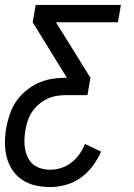

<svg xmlns="http://www.w3.org/2000/svg" viewBox="-22 -540 542 775"><path d="M181 215Q150 215 121 208.5Q92 202 68.5 186.5Q45 171 29 147.5Q13 124 5.5 96Q-2 68 -2 37.5Q-2 7 3 -23Q8 -50 17 -77.5Q26 -105 42.5 -129.5Q59 -154 82.5 -173.5Q106 -193 132.5 -205Q159 -217 187 -221.5Q215 -226 242 -226H248L110 -450L122 -520H466L454 -450H204L343 -226L331 -156H242Q223 -156 204 -152.5Q185 -149 166.5 -140Q148 -131 132.5 -117Q117 -103 106 -86Q95 -69 89 -50Q83 -31 80 -12Q77 7 76.5 26Q76 45 79.5 63Q83 81 91 97Q99 113 112.5 124Q126 135 144 140Q162 145 181 145Q203 145 225 138Q247 131 266 116.5Q285 102 298.5 82.5Q312 63 321 41L386 72Q373 102 352.5 129.5Q332 157 304.5 177Q277 197 244.5 206Q212 215 181 215Z"/></svg>

Font: Iosevka SS04
Style: Italic
Weight: 400
Italic angle: -9°
Monospace: yes
Designer: Belleve Invis
Foundry: Belleve Invis
Version: Version 19.0.0; ttfautohint (v1.8.4)